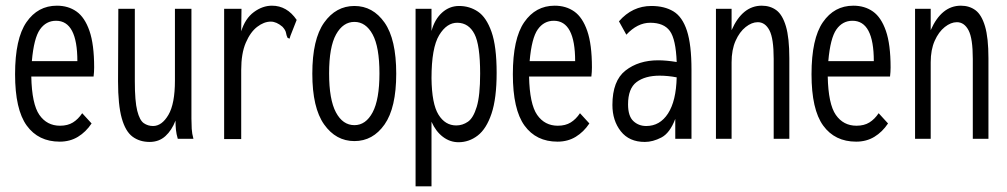

<svg xmlns="http://www.w3.org/2000/svg" viewBox="-20 -488 3540 675"><path d="M190 10Q115 10 74 -46.5Q33 -103 33 -227Q33 -352 73 -410Q113 -468 180 -468Q220 -468 249 -447.5Q278 -427 294.5 -379.5Q311 -332 311 -251Q311 -235 309 -219H90Q92 -122 118.5 -84Q145 -46 191 -46Q218 -46 236.5 -57.5Q255 -69 269 -90L302 -54Q282 -24 254 -7Q226 10 190 10ZM92 -273H252Q252 -415 177 -415Q142 -415 120.5 -384.5Q99 -354 92 -273Z M506 11Q471 11 446 -7.5Q421 -26 408 -72.5Q395 -119 395 -202L396 -457H454V-202Q454 -132 462.5 -98.5Q471 -65 485.5 -55Q500 -45 518 -45Q549 -45 572 -84Q595 -123 595 -205V-457H653V-71Q653 -53 654 -35.5Q655 -18 660 0H605Q600 -17 598.5 -32Q597 -47 597 -64Q584 -30 561.5 -9.5Q539 11 506 11Z M768 -457H829L828 -378Q842 -423 872.5 -445.5Q903 -468 936 -468Q989 -468 1023 -418L1001 -362L998 -352L991 -355Q987 -363 985.5 -372.5Q984 -382 973 -394Q952 -412 932 -412Q908 -412 884 -393.5Q860 -375 844 -337.5Q828 -300 828 -242V1H768Z M1226 8Q1161 8 1119.5 -50.5Q1078 -109 1078 -229Q1078 -350 1119.5 -408.5Q1161 -467 1226 -467Q1291 -467 1332 -408.5Q1373 -350 1373 -229Q1373 -109 1332 -50.5Q1291 8 1226 8ZM1226 -48Q1266 -48 1290 -93Q1314 -138 1314 -230Q1314 -323 1290 -367Q1266 -411 1226 -411Q1186 -411 1161.5 -367Q1137 -323 1137 -230Q1137 -138 1161 -93Q1185 -48 1226 -48Z M1441 167V-457H1497V-379Q1508 -420 1534 -443.5Q1560 -467 1594 -467Q1631 -467 1660.5 -447Q1690 -427 1708 -376Q1726 -325 1726 -232Q1726 -142 1708 -88.5Q1690 -35 1659.5 -11.5Q1629 12 1592 12Q1562 12 1537 -7Q1512 -26 1497 -60V167ZM1584 -47Q1606 -47 1625 -60Q1644 -73 1656 -112.5Q1668 -152 1668 -229Q1668 -330 1648 -368.5Q1628 -407 1589 -408Q1551 -409 1524 -364.5Q1497 -320 1497 -213Q1498 -123 1521.5 -85Q1545 -47 1584 -47Z M1940 10Q1865 10 1824 -46.5Q1783 -103 1783 -227Q1783 -352 1823 -410Q1863 -468 1930 -468Q1970 -468 1999 -447.5Q2028 -427 2044.5 -379.5Q2061 -332 2061 -251Q2061 -235 2059 -219H1840Q1842 -122 1868.5 -84Q1895 -46 1941 -46Q1968 -46 1986.5 -57.5Q2005 -69 2019 -90L2052 -54Q2032 -24 2004 -7Q1976 10 1940 10ZM1842 -273H2002Q2002 -415 1927 -415Q1892 -415 1870.5 -384.5Q1849 -354 1842 -273Z M2247 11Q2192 11 2162.5 -26.5Q2133 -64 2133 -119Q2133 -204 2179 -240Q2225 -276 2294 -276Q2322 -276 2359 -270Q2356 -350 2335 -379Q2314 -408 2266 -408Q2221 -408 2182 -366L2156 -413Q2203 -467 2270 -467Q2316 -467 2347.5 -448Q2379 -429 2395 -380Q2411 -331 2411 -243V0H2354V-70Q2335 -20 2305 -4.5Q2275 11 2247 11ZM2188 -121Q2188 -80 2206.5 -62.5Q2225 -45 2252 -45Q2300 -45 2328.5 -89Q2357 -133 2359 -216Q2344 -219 2328.5 -220.5Q2313 -222 2299 -222Q2248 -222 2218 -199.5Q2188 -177 2188 -121Z M2497 0V-457H2552V-382Q2590 -468 2658 -468Q2688 -468 2709.5 -452Q2731 -436 2743 -395.5Q2755 -355 2755 -283V0H2700V-281Q2700 -353 2685 -381.5Q2670 -410 2644 -410Q2623 -410 2601.5 -393Q2580 -376 2566 -344.5Q2552 -313 2552 -269V0Z M2990 10Q2915 10 2874 -46.5Q2833 -103 2833 -227Q2833 -352 2873 -410Q2913 -468 2980 -468Q3020 -468 3049 -447.5Q3078 -427 3094.5 -379.5Q3111 -332 3111 -251Q3111 -235 3109 -219H2890Q2892 -122 2918.5 -84Q2945 -46 2991 -46Q3018 -46 3036.5 -57.5Q3055 -69 3069 -90L3102 -54Q3082 -24 3054 -7Q3026 10 2990 10ZM2892 -273H3052Q3052 -415 2977 -415Q2942 -415 2920.5 -384.5Q2899 -354 2892 -273Z M3197 0V-457H3252V-382Q3290 -468 3358 -468Q3388 -468 3409.5 -452Q3431 -436 3443 -395.5Q3455 -355 3455 -283V0H3400V-281Q3400 -353 3385 -381.5Q3370 -410 3344 -410Q3323 -410 3301.5 -393Q3280 -376 3266 -344.5Q3252 -313 3252 -269V0Z"/></svg>

Font: Inconsolata ExtraCondensed
Style: Regular
Weight: 400
Width: 2
Monospace: yes
Designer: Raph Levien, Cyreal, Brenton Simpson
Foundry: Raph Levien, Cyreal, Google
Version: Version 3.001; ttfautohint (v1.8.2.53-6de2)